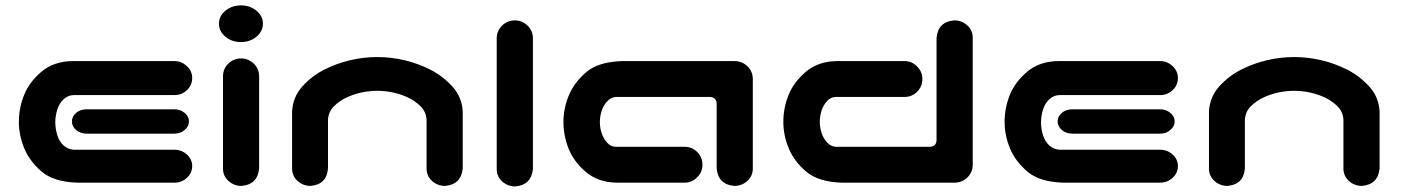

<svg xmlns="http://www.w3.org/2000/svg" viewBox="-20 -668 5112 700"><path d="M261.7 -2Q175.8 -4.9 131.8 -42.5Q87.9 -80.1 68.4 -127.4Q48.8 -174.8 48.8 -223.6Q48.8 -274.4 67.9 -321.8Q86.9 -369.1 131.3 -406.7Q175.8 -444.3 244.1 -445.3H615.2Q642.6 -445.3 661.1 -426.8Q680.7 -409.2 680.7 -383.8Q680.7 -357.4 661.6 -339.4Q642.6 -321.3 615.2 -321.3H250Q228.5 -321.3 212.4 -306.6Q196.3 -292 189 -268.6Q181.6 -245.1 181.6 -222.7Q181.6 -198.2 189 -174.8Q196.3 -151.4 212.4 -137.2Q228.5 -123 250 -122.1H615.2Q642.6 -122.1 661.6 -104.5Q680.7 -86.9 680.7 -62.5Q680.7 -37.1 661.1 -19.5Q642.6 -2 615.2 -2ZM668.9 -225.6Q668.9 -207 652.3 -193.4Q637.7 -180.7 615.2 -180.7H295.9Q273.4 -180.7 257.8 -193.8Q242.2 -207 242.2 -225.6Q242.2 -243.2 257.8 -256.8Q273.4 -269.5 295.9 -269.5H615.2Q637.7 -269.5 653.3 -256.3Q668.9 -243.2 668.9 -225.6Z M860.4 -455.1Q886.7 -454.1 905.3 -436Q923.8 -418 924.8 -391.6V-53.7Q918.9 4.9 860.4 9.8Q833 9.8 813 -8.3Q793 -26.4 793 -53.7V-391.6Q793.9 -418.9 813.5 -437Q833 -455.1 860.4 -455.1ZM778.3 -582Q778.3 -609.4 801.8 -628.9Q825.2 -648.4 858.4 -648.4Q891.6 -648.4 915 -628.9Q938.5 -609.4 938.5 -582Q938.5 -553.7 915 -534.2Q891.6 -514.6 858.4 -514.6Q825.2 -514.6 801.8 -534.2Q778.3 -553.7 778.3 -582Z M1355.5 -460Q1406.2 -460 1455.6 -448.2Q1504.9 -436.5 1549.8 -413.6Q1594.7 -390.6 1629.4 -352.5Q1664.1 -314.5 1667 -261.7V-220.7V-53.7Q1661.1 4.9 1602.5 9.8Q1575.2 9.8 1555.2 -8.3Q1535.2 -26.4 1535.2 -53.7V-96.7V-231.4Q1533.2 -261.7 1512.2 -281.7Q1491.2 -301.8 1465.3 -313.5Q1439.5 -325.2 1411.6 -331.1Q1383.8 -336.9 1355.5 -336.9Q1327.1 -336.9 1299.3 -331.1Q1271.5 -325.2 1245.6 -313.5Q1219.7 -301.8 1198.7 -281.7Q1177.7 -261.7 1175.8 -231.4V-96.7V-53.7Q1170.9 4.9 1112.3 9.8Q1085 9.8 1064.9 -8.3Q1044.9 -26.4 1044.9 -53.7V-220.7V-261.7Q1047.9 -314.5 1082 -352.5Q1116.2 -390.6 1161.1 -413.6Q1206.1 -436.5 1255.4 -448.2Q1304.7 -460 1355.5 -460Z M1858.4 -593.8Q1884.8 -592.8 1903.3 -574.7Q1921.9 -556.6 1922.9 -530.3V-51.8Q1917 6.8 1858.4 11.7Q1831.1 11.7 1811 -6.3Q1791 -24.4 1791 -51.8V-530.3Q1792 -557.6 1811.5 -575.7Q1831.1 -593.8 1858.4 -593.8Z M2592.8 -53.7V-289.1Q2592.8 -313.5 2567.4 -314.5H2225.6Q2207 -313.5 2193.4 -298.3Q2179.7 -283.2 2173.3 -263.2Q2167 -243.2 2167 -222.7Q2167 -203.1 2173.3 -183.1Q2179.7 -163.1 2193.4 -147.9Q2207 -132.8 2225.6 -132.8H2475.6Q2502.9 -132.8 2522 -113.8Q2541 -94.7 2541 -67.4Q2541 -40 2521.5 -21.5Q2502.9 -2 2475.6 -2H2229.5Q2161.1 -2.9 2116.7 -40.5Q2072.3 -78.1 2053.2 -125.5Q2034.2 -172.9 2034.2 -223.6Q2034.2 -272.5 2053.7 -319.8Q2073.2 -367.2 2117.2 -404.8Q2161.1 -442.4 2247.1 -445.3H2657.2Q2684.6 -445.3 2704.1 -427.2Q2723.6 -409.2 2724.6 -381.8V-53.7Q2724.6 -26.4 2704.6 -8.3Q2684.6 9.8 2657.2 9.8Q2598.6 4.9 2592.8 -53.7Z M3394.5 -530.3Q3400.4 -588.9 3459 -593.8Q3486.3 -593.8 3506.3 -575.7Q3526.4 -557.6 3526.4 -530.3V-65.4Q3525.4 -38.1 3505.9 -20Q3486.3 -2 3459 -2H3048.8Q2962.9 -4.9 2918.9 -42.5Q2875 -80.1 2855.5 -127.4Q2835.9 -174.8 2835.9 -223.6Q2835.9 -274.4 2855 -321.8Q2874 -369.1 2918.5 -406.7Q2962.9 -444.3 3031.2 -445.3H3277.3Q3304.7 -445.3 3323.2 -425.8Q3342.8 -407.2 3342.8 -379.9Q3342.8 -352.5 3323.7 -333.5Q3304.7 -314.5 3277.3 -314.5H3027.3Q3008.8 -314.5 2995.1 -299.3Q2981.4 -284.2 2975.1 -264.2Q2968.8 -244.1 2968.8 -224.6Q2968.8 -204.1 2975.1 -184.1Q2981.4 -164.1 2995.1 -148.9Q3008.8 -133.8 3027.3 -132.8H3369.1Q3394.5 -133.8 3394.5 -158.2Z M3855.5 -2Q3769.5 -4.9 3725.6 -42.5Q3681.6 -80.1 3662.1 -127.4Q3642.6 -174.8 3642.6 -223.6Q3642.6 -274.4 3661.6 -321.8Q3680.7 -369.1 3725.1 -406.7Q3769.5 -444.3 3837.9 -445.3H4209Q4236.3 -445.3 4254.9 -426.8Q4274.4 -409.2 4274.4 -383.8Q4274.4 -357.4 4255.4 -339.4Q4236.3 -321.3 4209 -321.3H3843.8Q3822.3 -321.3 3806.2 -306.6Q3790 -292 3782.7 -268.6Q3775.4 -245.1 3775.4 -222.7Q3775.4 -198.2 3782.7 -174.8Q3790 -151.4 3806.2 -137.2Q3822.3 -123 3843.8 -122.1H4209Q4236.3 -122.1 4255.4 -104.5Q4274.4 -86.9 4274.4 -62.5Q4274.4 -37.1 4254.9 -19.5Q4236.3 -2 4209 -2ZM4262.7 -225.6Q4262.7 -207 4246.1 -193.4Q4231.4 -180.7 4209 -180.7H3889.6Q3867.2 -180.7 3851.6 -193.8Q3835.9 -207 3835.9 -225.6Q3835.9 -243.2 3851.6 -256.8Q3867.2 -269.5 3889.6 -269.5H4209Q4231.4 -269.5 4247.1 -256.3Q4262.7 -243.2 4262.7 -225.6Z M4698.2 -460Q4749 -460 4798.3 -448.2Q4847.7 -436.5 4892.6 -413.6Q4937.5 -390.6 4972.2 -352.5Q5006.8 -314.5 5009.8 -261.7V-220.7V-53.7Q5003.9 4.9 4945.3 9.8Q4918 9.8 4897.9 -8.3Q4877.9 -26.4 4877.9 -53.7V-96.7V-231.4Q4876 -261.7 4855 -281.7Q4834 -301.8 4808.1 -313.5Q4782.2 -325.2 4754.4 -331.1Q4726.6 -336.9 4698.2 -336.9Q4669.9 -336.9 4642.1 -331.1Q4614.3 -325.2 4588.4 -313.5Q4562.5 -301.8 4541.5 -281.7Q4520.5 -261.7 4518.6 -231.4V-96.7V-53.7Q4513.7 4.9 4455.1 9.8Q4427.7 9.8 4407.7 -8.3Q4387.7 -26.4 4387.7 -53.7V-220.7V-261.7Q4390.6 -314.5 4424.8 -352.5Q4459 -390.6 4503.9 -413.6Q4548.8 -436.5 4598.1 -448.2Q4647.5 -460 4698.2 -460Z"/></svg>

Font: Nico Moji
Style: Regular
Weight: 400
Version: Version 1.02